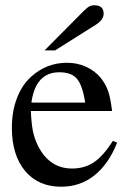

<svg xmlns="http://www.w3.org/2000/svg" viewBox="-20 -698 484 728"><path d="M424 -157Q392 -76 338 -33Q284 10 212 10Q125 10 75 -50Q25 -110 25 -214Q25 -276 44.5 -326.5Q64 -377 99 -408Q157 -460 234 -460Q273 -460 306 -445Q339 -430 362 -403Q371 -391 378 -379Q385 -367 390 -352.5Q395 -338 398.5 -319.5Q402 -301 405 -277H97Q99 -231 104.5 -202.5Q110 -174 124 -145Q168 -59 253 -59Q301 -59 336.5 -83Q372 -107 408 -164ZM303 -309Q293 -374 272 -399Q251 -424 205 -424Q115 -424 99 -309ZM149 -507 296 -655Q310 -669 318.5 -673.5Q327 -678 338 -678Q373 -678 373 -646Q373 -623 343 -604L189 -507Z"/></svg>

Font: Klingon pIqaD Mandel
Style: Regular
Weight: 400
Width: 0
Designer: Mike Neff (qa'vaj)
Foundry: Mike Neff and Michael Everson
Version: Version 2.003